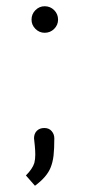

<svg xmlns="http://www.w3.org/2000/svg" viewBox="-20 -495 277 615"><path d="M81 -432Q81 -450 93.5 -462.5Q106 -475 123 -475Q141 -475 153.5 -462.5Q166 -450 166 -432Q166 -415 153.5 -402.5Q141 -390 123 -390Q106 -390 93.5 -402.5Q81 -415 81 -432ZM90 27Q93 15 93 0Q93 -12 91.5 -28Q90 -44 89 -52Q89 -67 98 -76Q107 -85 122 -85Q137 -85 145.5 -75Q154 -65 154 -52Q154 -18 151.5 3.5Q149 25 142 42Q130 72 92 100L63 67Q84 46 90 27Z"/></svg>

Font: Bellota Text
Style: Regular
Weight: 400
Designer: Kemie Guaida
Foundry: Kemie Guaida
Version: Version 4.001